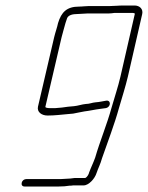

<svg xmlns="http://www.w3.org/2000/svg" viewBox="-20 -684 538 698"><path d="M69 -6H194C208 -6 222 -7 233 -9C237 -9 241 -9 246 -10H284C303 -10 325 -35 331 -55C337 -73 345 -87 351 -109C371 -167 396 -231 413 -293C424 -331 436 -368 445 -406L497 -633C501 -651 488 -664 469 -664H430C410 -664 397 -662 380 -662H303C290 -662 280 -660 267 -660C223 -660 203 -640 191 -600C188 -585 181 -566 177 -549L118 -296C114 -277 131 -264 153 -264C179 -264 201 -267 224 -269L246 -271C259 -273 273 -277 287 -279C305 -281 326 -286 343 -288L365 -291C384 -295 384 -321 366 -318C352 -316 343 -313 327 -312C315 -311 305 -306 292 -306C279 -305 262 -299 249 -298L227 -296C219 -295 212 -294 205 -293L182 -291H159C155 -291 144 -292 145 -296L204 -549C208 -566 214 -584 218 -600L224 -618C229 -630 246 -633 261 -633C274 -633 286 -635 297 -635H374C381 -635 388 -636 396 -637H463C466 -637 471 -636 470 -633L418 -406C409 -367 397 -333 386 -294C369 -232 343 -170 326 -111C318 -89 311 -76 304 -57C303 -51 297 -40 290 -37H252C247 -36 241 -36 236 -35C225 -35 213 -33 201 -33H76C68 -33 61 -28 59 -20C57 -12 61 -6 69 -6Z"/></svg>

Font: Electronic
Style: LtIt
Weight: 300
Version: Version 1.011